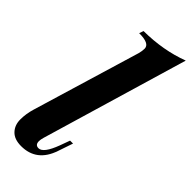

<svg xmlns="http://www.w3.org/2000/svg" viewBox="-263 -829 878 878"><g transform="rotate(45 176.0 -390.5)"><path d="M137.7 -59.6Q137.7 -35.2 159.2 -35.2Q189.9 -35.2 219.2 -113.8L236.8 -162.1H255.9L231 -88.9Q195.8 14.2 96.2 14.2Q52.2 14.2 29.8 -9.3Q7.3 -32.7 7.3 -69.6Q7.3 -106.4 19 -145L175.8 -667Q180.7 -685.5 180.7 -700.2Q180.7 -733.4 112.8 -732.9L120.1 -753.9Q246.6 -754.9 352.1 -794.9L142.1 -85Q137.7 -69.8 137.7 -59.6Z"/></g></svg>

Font: PlayfairDisplay-BoldItalic
Style: Bold Italic
Weight: 700
Italic angle: -14.9847°
Designer: Claus Eggers Sørensen
Foundry: Claus Eggers Sørensen
Version: Version 1.002;PS 001.002;hotconv 1.0.70;makeotf.lib2.5.58329